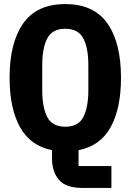

<svg xmlns="http://www.w3.org/2000/svg" viewBox="-20 -730 640 941"><path d="M526 191H384Q303 191 269 151.5Q235 112 235 47V6Q129 -15 78 -107Q27 -199 27 -349Q27 -520 93.5 -615Q160 -710 300 -710Q440 -710 506.5 -615Q573 -520 573 -349Q573 -199 522.5 -107Q472 -15 365 6V84H526ZM300 -109Q364 -109 388.5 -156.5Q413 -204 413 -289V-410Q413 -494 388.5 -541.5Q364 -589 300 -589Q236 -589 211.5 -541.5Q187 -494 187 -410V-288Q187 -204 211.5 -156.5Q236 -109 300 -109Z"/></svg>

Font: Lilex Nerd Font
Style: Bold
Weight: 700
Designer: Mike Abbink, Paul van der Laan, Pieter van Rosmalen, Mikhael Khrustik
Foundry: Mikhael Khrustik
Version: Version 2.400; ttfautohint (v1.8.4.7-5d5b);Nerd Fonts 3.3.0